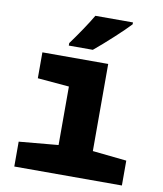

<svg xmlns="http://www.w3.org/2000/svg" viewBox="-85 -835 770 905"><g transform="rotate(10 300.0 -383.0)"><path d="M314 -606Q354 -639 403.5 -684.5Q453 -730 478 -757V-766H298Q280 -735 252 -693.5Q224 -652 199 -618V-606ZM560 0V-119L397 -136V-553H82V-429L233 -416V-136L45 -119V0Z"/></g></svg>

Font: Noto Sans Mono UI ExtraBold
Style: Regular
Weight: 800
Designer: Monotype Design team
Foundry: Monotype Imaging Inc.
Version: 1.000